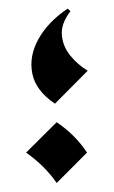

<svg xmlns="http://www.w3.org/2000/svg" viewBox="-20 -396 259 435"><path d="M133.3 -376.5 139.6 -370.6Q118.2 -342.8 120.1 -317.1Q122.1 -291.5 138.9 -270.5Q155.8 -249.5 178.7 -235.8L104.5 -161.1Q61 -190.4 53.2 -229.2Q45.4 -268.1 66.9 -307.1Q88.4 -346.2 133.3 -376.5ZM108.4 -119.1Q150.4 -90.8 177.2 -50.3L108.4 18.6Q82 -20 39.1 -50.3Z"/></svg>

Font: Lateef SemiBold
Style: Regular
Weight: 600
Designer: SIL International
Foundry: SIL International
Version: Version 4.200